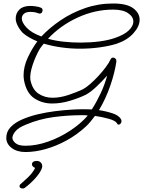

<svg xmlns="http://www.w3.org/2000/svg" viewBox="-20 -573 820 1100"><path d="M126 298Q77 298 46.5 274.5Q16 251 16 217Q16 181 41 155Q66 129 107.5 111Q149 93 198 81.5Q247 70 295.5 64Q344 58 384 55.5Q424 53 446 53Q458 53 473.5 53Q489 53 506 54Q533 12 556.5 -38Q580 -88 594 -140Q566 -108 532 -76Q498 -44 471 -30Q432 -11 380.5 4.5Q329 20 279 20Q222 20 177 -9.5Q132 -39 118 -111Q117 -117 116 -125Q115 -133 115 -140Q115 -192 139.5 -244Q164 -296 194 -336Q144 -356 111 -384Q93 -403 81.5 -425.5Q70 -448 70 -467Q70 -497 91 -518Q112 -539 153 -539Q167 -539 185 -536.5Q203 -534 214 -529Q224 -525 224 -514Q224 -507 219.5 -501Q215 -495 207 -495Q205 -495 199 -497Q187 -502 175 -503.5Q163 -505 155 -505Q130 -505 117.5 -494.5Q105 -484 105 -467Q105 -444 132.5 -414.5Q160 -385 217 -364Q264 -414 327.5 -457Q391 -500 467.5 -526.5Q544 -553 628 -553Q707 -553 743.5 -525.5Q780 -498 780 -460Q780 -422 744.5 -382.5Q709 -343 650 -323Q610 -310 554 -302Q498 -294 437 -294Q385 -294 331.5 -301.5Q278 -309 231 -323Q218 -308 208 -293Q183 -250 166.5 -199.5Q150 -149 154 -116Q165 -60 200.5 -36.5Q236 -13 281 -13Q325 -13 372.5 -29Q420 -45 454 -61Q473 -71 497 -92Q521 -113 544.5 -138.5Q568 -164 586.5 -189Q605 -214 613 -232Q618 -243 628 -243Q635 -243 641 -237.5Q647 -232 647 -222Q638 -158 612 -82.5Q586 -7 547 58Q588 64 625.5 76.5Q663 89 674 112Q676 115 676 121Q676 129 671 135Q666 141 660 141Q653 141 650 133Q641 118 603 107.5Q565 97 524 91Q512 107 499.5 122.5Q487 138 473 151Q421 199 361.5 231.5Q302 264 241.5 281Q181 298 126 298ZM442 -329Q498 -329 548.5 -335.5Q599 -342 637 -355Q693 -374 718.5 -399.5Q744 -425 744 -449Q744 -477 714 -497.5Q684 -518 628 -518Q524 -518 425 -472.5Q326 -427 255 -351Q297 -339 345.5 -334Q394 -329 442 -329ZM126 262Q188 262 255 238.5Q322 215 382 175.5Q442 136 483 89Q472 87 462.5 87Q453 87 446 87Q367 87 286 98Q205 109 131 140Q87 157 69 178.5Q51 200 51 217Q51 231 68 246.5Q85 262 126 262ZM110 507Q102 507 95 502Q92 499 92 494Q92 485 100 480Q147 439 162 419.5Q177 400 181 389Q163 381 163 368Q163 360 170 354.5Q177 349 190 349Q204 349 213 357.5Q222 366 222 379Q222 394 204.5 420Q187 446 156 475Q149 482 140 489Q131 496 121 504Q115 507 110 507Z"/></svg>

Font: Meow Script
Style: Regular
Weight: 400
Designer: Robert E. Leuschke
Foundry: Robert E. Leuschke
Version: Version 1.010; ttfautohint (v1.8.3)